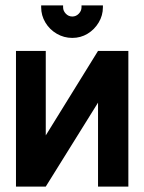

<svg xmlns="http://www.w3.org/2000/svg" viewBox="-20 -688 532 709"><path d="M360 -668H281V-661Q281 -648 271 -637.5Q261 -627 247 -627Q233 -627 223 -637.5Q213 -648 213 -661V-668H132V-661Q132 -631 147.5 -605Q163 -579 189.5 -563.5Q216 -548 247 -548Q278 -548 303.5 -563.5Q329 -579 344.5 -605Q360 -631 360 -661ZM149 -500H39V1H149L342 -309V1H454V-500H342L149 -188Z"/></svg>

Font: Advent Pro Expanded
Style: Bold
Weight: 700
Width: 7
Designer: VivaRado, Andreas Kalpakidis
Foundry: VivaRado, Andreas Kalpakidis
Version: Version 3.000